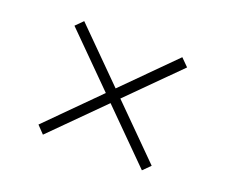

<svg xmlns="http://www.w3.org/2000/svg" viewBox="-70 -505 650 553"><g transform="rotate(20 255.0 -229.0)"><path d="M407 -56 82 -381 104 -403 429 -78ZM104 -55 82 -78 405 -402 428 -379Z"/></g></svg>

Font: Ysabeau Office ExtraLight
Style: Regular
Weight: 250
Designer: Christian Thalmann (Catharsis Fonts)
Version: Version 2.001;gftools[0.9.30]; featfreeze: tnum,lnum,ss02